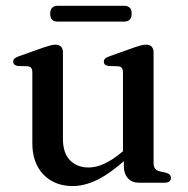

<svg xmlns="http://www.w3.org/2000/svg" viewBox="-20 -630 648 662"><path d="M407 -58.5V-91L404 -93.5V-379Q404 -390.5 400.2 -395.5Q396.5 -400.5 387.5 -401.5L354 -402.5Q345 -404 341.5 -407.8Q338 -411.5 338 -417Q338 -423.5 342.2 -427.8Q346.5 -432 357.5 -436L440.5 -465.5Q456 -471 466 -473.5Q476 -476 484 -476Q496.5 -476 503 -469Q509.5 -462 509.5 -450V-69Q509.5 -55.5 514.5 -48.8Q519.5 -42 529.5 -39.5L552 -34.5Q561 -32 565.2 -27.5Q569.5 -23 569.5 -16.5Q569.5 -9 564 -4.5Q558.5 0 546.5 0H458.5Q435 0 421 -15.5Q407 -31 407 -58.5ZM91.5 -136V-379Q91.5 -390.5 87.8 -395.5Q84 -400.5 75.5 -401.5L41.5 -402.5Q33 -404 29.2 -407.8Q25.5 -411.5 25.5 -417Q25.5 -423.5 29.8 -427.8Q34 -432 45 -436L128 -465.5Q144.5 -471 154.2 -473.5Q164 -476 171 -476Q184 -476 190.5 -469Q197 -462 197 -450V-152Q197 -102 221.5 -77.2Q246 -52.5 286 -52.5Q311 -52.5 339.5 -65.5Q368 -78.5 401 -106L422.5 -124.5L442 -105L420.5 -86Q360.5 -32 316 -10.2Q271.5 11.5 231 11.5Q168 11.5 129.8 -28.2Q91.5 -68 91.5 -136ZM153 -583Q153 -596.5 159.8 -603.2Q166.5 -610 178.5 -610H408.5Q420.5 -610 427.2 -603.5Q434 -597 434 -583Q434 -569 427.2 -562.2Q420.5 -555.5 408.5 -555.5H178.5Q166.5 -555.5 159.8 -562.2Q153 -569 153 -583Z"/></svg>

Font: Fraunces 12pt
Style: Regular
Weight: 400
Version: Version 1.000;[b76b70a41]